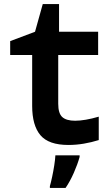

<svg xmlns="http://www.w3.org/2000/svg" viewBox="-20 -702 540 943"><path d="M316 10Q219 10 178.5 -38Q138 -86 138 -182V-432H30V-500L152 -546L190 -682H270V-546H462V-432H266V-192Q266 -145 286 -127Q306 -109 349 -109Q372 -109 401.5 -114Q431 -119 465 -129V-14Q430 -3 392 3.5Q354 10 316 10ZM225 212Q230 195 236 167Q242 139 246.5 110Q251 81 252 61H371V69Q361 105 342.5 147Q324 189 302 221H225Z"/></svg>

Font: Noto Sans Mono ExtraCondensed
Style: Bold
Weight: 700
Width: 2
Designer: Monotype Design Team
Foundry: Monotype Imaging Inc.
Version: Version 2.014